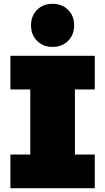

<svg xmlns="http://www.w3.org/2000/svg" viewBox="-20 -995 556 1015"><path d="M376 -522V-178H481V0H35V-178H140V-522H35V-700H481V-522ZM144 -861Q144 -911 176 -943Q208 -975 258 -975Q308 -975 340 -943Q372 -911 372 -861Q372 -811 340 -779Q308 -747 258 -747Q208 -747 176 -779Q144 -811 144 -861Z"/></svg>

Font: Montserrat Alternates Black
Style: Regular
Weight: 900
Designer: Julieta Ulanovsky
Foundry: Julieta Ulanovsky
Version: Version 7.200